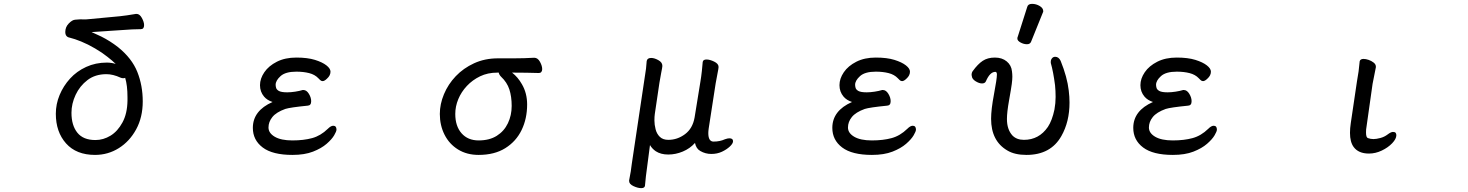

<svg xmlns="http://www.w3.org/2000/svg" viewBox="-20 -784 7598 994"><path d="M369 -682Q393 -684 396.5 -684Q400 -684 412.5 -683.5Q425 -683 442 -685L601 -700Q631 -703 684 -712H685H687Q703 -712 714.5 -691Q726 -670 726 -654Q726 -633 709 -633Q669 -633 606 -628L454 -618Q475 -609 504 -595Q550 -572 591 -540Q663 -482 691 -411.5Q719 -341 719 -259Q719 -177 685 -114.5Q651 -52 595 -17Q539 18 472 18Q375 18 322 -41.5Q269 -101 269 -195Q269 -245 288.5 -292Q308 -339 342.5 -377Q377 -415 426 -437.5Q475 -460 533 -460Q557 -460 579 -453Q563 -469 536 -490Q510 -511 472.5 -533Q435 -555 400.5 -569Q366 -583 341 -589Q318 -593 318 -618.5Q318 -644 336 -662.5Q354 -681 369 -682ZM640 -281Q640 -342 628 -381Q623 -379 619 -379Q610 -379 604 -382Q565 -400 531 -400Q473 -400 433 -369.5Q393 -339 371.5 -293Q350 -247 350 -200Q350 -135 380.5 -97Q411 -59 474 -59Q515 -59 552 -81.5Q589 -104 614 -150Q639 -196 640 -263Z M1547 -318H1551Q1567 -318 1579 -298.5Q1591 -279 1591 -260Q1591 -238 1573 -237Q1482 -228 1457 -220Q1410 -203 1390 -178Q1370 -153 1370 -124Q1370 -95 1402.5 -76Q1435 -57 1493.5 -57Q1552 -57 1596 -69Q1640 -81 1677 -117Q1693 -133 1705 -133Q1722 -133 1722 -113Q1722 -104 1710 -83.5Q1698 -63 1671 -39.5Q1644 -16 1600.5 1Q1557 18 1494 18Q1391 18 1340 -20.5Q1289 -59 1289 -122Q1289 -211 1391 -256Q1363 -265 1347 -284Q1326 -309 1326 -343Q1326 -377 1348.5 -410Q1371 -443 1413.5 -464.5Q1456 -486 1514 -486Q1572 -486 1610.5 -474Q1649 -462 1670 -445.5Q1691 -429 1691 -413Q1691 -393 1673 -377Q1660 -364 1650 -364Q1643 -364 1637 -370L1628 -379Q1610 -398 1580.5 -405.5Q1551 -413 1514 -413Q1458 -413 1432.5 -390Q1407 -367 1407 -345Q1407 -338 1409.5 -329Q1412 -320 1424 -313Q1437 -306 1467 -306Q1486 -306 1508.5 -309.5Q1531 -313 1547 -318Z M2770 -406Q2704 -408 2644 -408H2631Q2661 -385 2682 -348Q2709 -302 2709 -243Q2709 -170 2680.5 -111Q2652 -52 2596 -17Q2540 18 2458 18Q2397 18 2351.5 -10Q2306 -38 2281.5 -86.5Q2257 -135 2257 -194Q2257 -245 2278.5 -296.5Q2300 -348 2339.5 -389.5Q2379 -431 2434.5 -456.5Q2490 -482 2558 -482H2640Q2694 -482 2745 -485H2746Q2764 -485 2775.5 -464Q2787 -443 2787 -426Q2787 -417 2782.5 -411.5Q2778 -406 2770 -406ZM2562 -408H2554Q2505 -408 2465.5 -389Q2426 -370 2397 -339Q2368 -308 2352.5 -270.5Q2337 -233 2337 -194Q2337 -131 2369.5 -94Q2402 -57 2458 -57Q2514 -57 2552 -81Q2590 -105 2609.5 -146Q2629 -187 2629 -235.5Q2629 -284 2617 -321Q2605 -358 2574 -387Q2564 -397 2562 -408Z M3618 -463Q3620 -476 3637.5 -476Q3655 -476 3677.5 -465Q3700 -454 3700 -438V-436Q3700 -430 3694.5 -403Q3689 -376 3685 -352Q3651 -133 3649 -119Q3647 -105 3647 -95Q3647 -51 3674 -51Q3707 -51 3733 -63Q3747 -68 3756 -68Q3775 -68 3775 -53Q3775 -41 3758.5 -25.5Q3742 -10 3717.5 1.5Q3693 13 3662.5 13Q3632 13 3606 -2Q3584 -14 3578 -44Q3552 -15 3515 0.5Q3478 16 3439.5 16Q3401 16 3375 -1Q3356 -14 3345 -33Q3327 102 3324 128L3319 178Q3317 190 3299.5 190Q3282 190 3259.5 179.5Q3237 169 3237 153V150Q3247 101 3251 63Q3322 -408 3324.5 -428.5Q3327 -449 3328 -468Q3331 -484 3351 -484Q3368 -484 3388.5 -472.5Q3409 -461 3409 -444V-441Q3409 -436 3403 -406.5Q3397 -377 3394 -356L3370 -194Q3368 -181 3368 -160Q3368 -139 3374 -115Q3380 -91 3396 -75.5Q3412 -60 3440 -60Q3487 -60 3526.5 -89.5Q3566 -119 3576 -176L3606 -361Q3610 -384 3613.5 -415.5Q3617 -447 3618 -463Z M4547 -318H4551Q4567 -318 4579 -298.5Q4591 -279 4591 -260Q4591 -238 4573 -237Q4482 -228 4457 -220Q4410 -203 4390 -178Q4370 -153 4370 -124Q4370 -95 4402.5 -76Q4435 -57 4493.5 -57Q4552 -57 4596 -69Q4640 -81 4677 -117Q4693 -133 4705 -133Q4722 -133 4722 -113Q4722 -104 4710 -83.5Q4698 -63 4671 -39.5Q4644 -16 4600.5 1Q4557 18 4494 18Q4391 18 4340 -20.5Q4289 -59 4289 -122Q4289 -211 4391 -256Q4363 -265 4347 -284Q4326 -309 4326 -343Q4326 -377 4348.5 -410Q4371 -443 4413.5 -464.5Q4456 -486 4514 -486Q4572 -486 4610.5 -474Q4649 -462 4670 -445.5Q4691 -429 4691 -413Q4691 -393 4673 -377Q4660 -364 4650 -364Q4643 -364 4637 -370L4628 -379Q4610 -398 4580.5 -405.5Q4551 -413 4514 -413Q4458 -413 4432.5 -390Q4407 -367 4407 -345Q4407 -338 4409.5 -329Q4412 -320 4424 -313Q4437 -306 4467 -306Q4486 -306 4508.5 -309.5Q4531 -313 4547 -318Z M5249 -594 5298 -748Q5302 -764 5323 -764Q5344 -764 5362.5 -753Q5381 -742 5381 -726Q5381 -722 5379 -719L5318 -568Q5313 -555 5296.5 -555Q5280 -555 5263.5 -564Q5247 -573 5247 -584Q5247 -591 5249 -594ZM5405 -127Q5427 -160 5439 -217Q5445 -250 5445 -282Q5445 -314 5442 -343Q5433 -413 5420 -458V-462Q5420 -464 5420 -465Q5420 -475 5427 -483Q5433 -490 5443 -490Q5461 -490 5471 -469Q5505 -385 5513 -315Q5517 -283 5517 -253Q5517 -154 5475 -80Q5420 18 5294 18Q5233 18 5195 -5Q5111 -54 5111 -169Q5111 -217 5126 -296.5Q5141 -376 5141 -397Q5141 -399 5141 -401Q5140 -412 5133 -412Q5105 -412 5084 -363Q5079 -352 5064 -352Q5049 -352 5030.5 -363.5Q5012 -375 5011 -391Q5010 -394 5010 -396Q5010 -408 5016 -416Q5042 -452 5067.5 -469Q5093 -486 5130.5 -486Q5168 -486 5192 -466Q5216 -446 5219 -415Q5221 -401 5221 -386.5Q5221 -372 5218 -349Q5215 -326 5204 -264.5Q5193 -203 5193 -168Q5193 -114 5221 -83Q5243 -60 5281 -60Q5359 -60 5405 -127Z M6105 -318H6109Q6125 -318 6137 -298.5Q6149 -279 6149 -260Q6149 -238 6131 -237Q6040 -228 6015 -220Q5968 -203 5948 -178Q5928 -153 5928 -124Q5928 -95 5960.5 -76Q5993 -57 6051.5 -57Q6110 -57 6154 -69Q6198 -81 6235 -117Q6251 -133 6263 -133Q6280 -133 6280 -113Q6280 -104 6268 -83.5Q6256 -63 6229 -39.5Q6202 -16 6158.5 1Q6115 18 6052 18Q5949 18 5898 -20.5Q5847 -59 5847 -122Q5847 -211 5949 -256Q5921 -265 5905 -284Q5884 -309 5884 -343Q5884 -377 5906.5 -410Q5929 -443 5971.5 -464.5Q6014 -486 6072 -486Q6130 -486 6168.5 -474Q6207 -462 6228 -445.5Q6249 -429 6249 -413Q6249 -393 6231 -377Q6218 -364 6208 -364Q6201 -364 6195 -370L6186 -379Q6168 -398 6138.5 -405.5Q6109 -413 6072 -413Q6016 -413 5990.5 -390Q5965 -367 5965 -345Q5965 -338 5967.5 -329Q5970 -320 5982 -313Q5995 -306 6025 -306Q6044 -306 6066.5 -309.5Q6089 -313 6105 -318Z M7019 -466Q7022 -479 7039 -479Q7051 -479 7065.5 -474Q7080 -469 7091.5 -460Q7103 -451 7103 -439V-436L7086 -350Q7053 -121 7052.5 -113.5Q7052 -106 7052 -98Q7052 -72 7062 -69Q7076 -64 7090.5 -64Q7105 -64 7126 -69.5Q7147 -75 7164 -88Q7181 -101 7191.5 -101Q7202 -101 7205.5 -96Q7209 -91 7209 -84Q7209 -65 7187.5 -42.5Q7166 -20 7133.5 -4.5Q7101 11 7067 11Q7013 11 6988 -23Q6969 -49 6969 -96Q6969 -120 6973 -146L7005 -362Q7015 -415 7019 -465Z"/></svg>

Font: Moon Stars Kai
Style: Bold
Weight: 700
Designer: GuiWonder
Version: Version 1.101